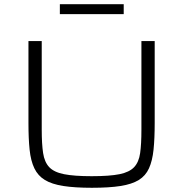

<svg xmlns="http://www.w3.org/2000/svg" viewBox="-20 -883 870 911"><path d="M416 8Q335 8 280.5 -0.5Q226 -9 193 -29Q160 -49 143 -84.5Q126 -120 120.5 -172.5Q115 -225 115 -299V-688H178V-268Q178 -200 184.5 -157Q191 -114 213.5 -90Q236 -66 284 -56.5Q332 -47 415 -47Q500 -47 547 -56.5Q594 -66 616.5 -90Q639 -114 645 -157Q651 -200 651 -268V-688H714V-299Q714 -225 708.5 -172.5Q703 -120 687 -84.5Q671 -49 638.5 -29Q606 -9 552 -0.5Q498 8 416 8ZM264 -816V-863H567V-816Z"/></svg>

Font: Saira Expanded Light
Style: Regular
Weight: 300
Width: 7
Designer: Hector Gatti with collaboration of the Omnibus-Type team
Foundry: Omnibus-Type
Version: Version 1.101